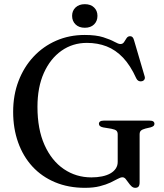

<svg xmlns="http://www.w3.org/2000/svg" viewBox="-20 -883 788 920"><path d="M649 -9.5Q649 5 643.8 11Q638.5 17 628 17Q618 17 610 9.5Q602 2 595.2 -8Q588.5 -18 581.8 -25.8Q575 -33.5 567 -33.5Q557.5 -33.5 543.8 -25.8Q530 -18 509.2 -8.2Q488.5 1.5 458.5 9.2Q428.5 17 387 17Q307.5 17 243.8 -9.8Q180 -36.5 135.2 -85.2Q90.5 -134 66.8 -200.8Q43 -267.5 43 -347Q43 -427.5 68.8 -494.8Q94.5 -562 140.8 -611.5Q187 -661 249.5 -688.2Q312 -715.5 386 -715.5Q440.5 -715.5 474.8 -704.5Q509 -693.5 528.2 -682.8Q547.5 -672 557 -672Q568.5 -672 574.5 -681.5Q580.5 -691 586.5 -700.2Q592.5 -709.5 603.5 -709.5Q610 -709.5 614.5 -705.5Q619 -701.5 622 -691L673 -517.5Q676 -508.5 671.8 -501.8Q667.5 -495 658.5 -493.5Q650.5 -492 643.8 -495.5Q637 -499 633 -507.5Q605 -569.5 569.5 -606.8Q534 -644 490.8 -660.8Q447.5 -677.5 396.5 -677.5Q328 -677.5 274.5 -639.8Q221 -602 190.2 -533.5Q159.5 -465 159.5 -371Q159.5 -263.5 193.5 -188Q227.5 -112.5 286 -72.8Q344.5 -33 418 -33Q445.5 -33 468.8 -37.8Q492 -42.5 508.8 -52Q525.5 -61.5 534.8 -75.5Q544 -89.5 544 -107V-239Q544 -251 537.8 -256.8Q531.5 -262.5 514 -266L474.5 -272.5Q464.5 -274.5 459.2 -278.8Q454 -283 454 -289.5Q454 -297 459.8 -301Q465.5 -305 477 -305H697Q709 -305 714.5 -301Q720 -297 720 -289.5Q720 -283.5 716 -279.8Q712 -276 702.5 -273L677 -267Q662 -263 655.5 -257.2Q649 -251.5 649 -239ZM386.5 -750Q358.5 -750 342 -766Q325.5 -782 325.5 -807Q325.5 -831.5 342 -847.2Q358.5 -863 386.5 -863Q414.5 -863 430.8 -847.2Q447 -831.5 447 -807Q447 -782 430.8 -766Q414.5 -750 386.5 -750Z"/></svg>

Font: Fraunces 36pt
Style: Regular
Weight: 400
Version: Version 1.000;[b76b70a41]